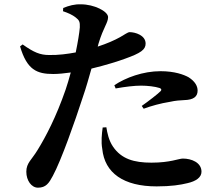

<svg xmlns="http://www.w3.org/2000/svg" viewBox="-20 -829 1040 890"><path d="M516 -419C561 -427 603 -432 634 -432C663 -432 699 -428 720 -421C728 -418 730 -413 725 -407C715 -396 666 -358 637 -338L646 -325C681 -338 724 -350 768 -357C794 -363 816 -364 834 -365C877 -366 896 -381 896 -409C896 -430 884 -452 854 -471C832 -483 790 -499 724 -499C643 -499 562 -469 510 -434ZM437 -628C460 -704 481 -723 481 -750C480 -777 416 -809 355 -809C326 -810 300 -803 273 -792L272 -777C296 -769 316 -760 331 -748C348 -735 351 -727 350 -702C348 -677 341 -634 331 -586C294 -579 250 -573 208 -574C166 -574 137 -586 85 -623L73 -614C105 -505 151 -486 227 -486C250 -486 280 -489 308 -493C300 -464 292 -436 284 -413C240 -286 192 -195 155 -135C127 -88 102 -74 102 -33C102 8 126 41 156 41C193 41 207 20 225 -14C264 -86 327 -265 364 -379C379 -422 392 -469 404 -511C467 -526 531 -546 560 -557C633 -583 655 -599 655 -627C655 -666 606 -680 581 -680C572 -680 557 -668 537 -657C510 -642 476 -627 433 -613ZM456 -238C452 -210 448 -171 454 -139C465 -27 553 35 706 35C773 35 817 28 849 20C889 11 914 -7 914 -33C914 -76 867 -94 828 -94C808 -94 770 -75 682 -75C601 -75 543 -92 504 -149C484 -178 477 -214 473 -239Z"/></svg>

Font: Noto Serif CJK JP
Style: Bold
Weight: 700
Designer: Ryoko NISHIZUKA 西塚涼子 (kana & ideographs); Frank Grießhammer (Latin, Greek & Cyrillic); Wenlong ZHANG 张文龙 (bopomofo); San
Foundry: Adobe Systems Incorporated
Version: Version 1.000;PS 1;hotconv 16.6.53;makeotf.lib2.5.65590